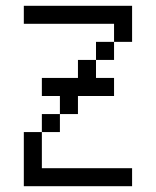

<svg xmlns="http://www.w3.org/2000/svg" viewBox="-20 -645 540 665"><path d="M437.5 0V-62.5H125Q125 -62.5 125 -187.5H62.5V0ZM375 -312.5V-375H312.5V-437.5H250V-375H125V-312.5H187.5V-250H125V-187.5H187.5V-250H250V-312.5ZM312.5 -437.5H375V-500H312.5ZM375 -500H437.5Q437.5 -500 437.5 -625H62.5V-562.5H375Z"/></svg>

Font: BFUnifontExMono
Style: Regular
Weight: 500
Version: Version 15.0.06